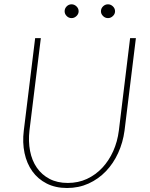

<svg xmlns="http://www.w3.org/2000/svg" viewBox="-20 -884 712 912"><path d="M302 -15Q351.5 -15 393 -34.2Q434.5 -53.5 466 -87.2Q497.5 -121 517.8 -166.2Q538 -211.5 544.5 -263.5L598 -703H625.5L571.5 -263.5Q564 -207 541.2 -157.2Q518.5 -107.5 483 -70.5Q447.5 -33.5 400.8 -12.2Q354 9 298.5 9Q243.5 9 201.8 -12.2Q160 -33.5 133.5 -70.5Q107 -107.5 96.5 -157.2Q86 -207 93 -263.5L147 -703H174L120 -264.5Q114 -212.5 122.8 -167Q131.5 -121.5 154.8 -87.8Q178 -54 215 -34.5Q252 -15 302 -15ZM353.5 -830.5Q353.5 -817.5 343.2 -807.8Q333 -798 320 -798Q306.5 -798 296.8 -807.8Q287 -817.5 287 -830.5Q287 -844 296.8 -853.8Q306.5 -863.5 320 -863.5Q333 -863.5 343.2 -853.8Q353.5 -844 353.5 -830.5ZM526.5 -830.5Q526.5 -817.5 516.2 -807.8Q506 -798 493 -798Q479.5 -798 469.5 -807.8Q459.5 -817.5 459.5 -830.5Q459.5 -844 469.5 -853.8Q479.5 -863.5 493 -863.5Q506 -863.5 516.2 -853.8Q526.5 -844 526.5 -830.5Z"/></svg>

Font: Lato ExtraLight
Style: Italic
Weight: 275
Italic angle: -7°
Designer: Lukasz Dziedzic with Adam Twardoch and Botio Nikoltchev
Foundry: tyPoland Lukasz Dziedzic
Version: Version 2.015; 2015-08-06; http://www.latofonts.com/